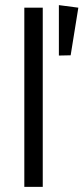

<svg xmlns="http://www.w3.org/2000/svg" viewBox="-20 -730 326 750"><path d="M75 -700H147V0H75ZM210 -710 286 -700 256 -514 210 -513Z"/></svg>

Font: Tilda Sans
Style: Regular
Weight: 400
Designer: ParaType Ltd
Foundry: ParaType Ltd
Version: Version 1.009